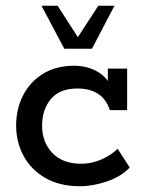

<svg xmlns="http://www.w3.org/2000/svg" viewBox="-20 -636 500 666"><path d="M257 10Q188 10 138.5 -18Q89 -46 62.5 -94Q36 -142 36 -201Q36 -258 60 -305Q84 -352 129 -380Q174 -408 238 -408Q269 -408 297 -397.5Q325 -387 344 -367.5Q363 -348 365 -322L354 -320V-398H421V-254H361Q337 -329 248 -329Q187 -329 156.5 -292.5Q126 -256 126 -200Q126 -143 161.5 -105.5Q197 -68 262 -68Q298 -68 332 -83Q366 -98 388 -120L430 -55Q401 -24 352 -7Q303 10 257 10ZM203 -467 124 -616H180L250 -507L321 -616H377L299 -467Z"/></svg>

Font: Rokkitt Medium
Style: Regular
Weight: 500
Version: Version 3.103